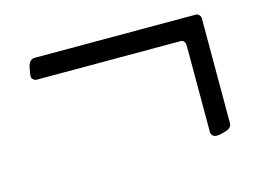

<svg xmlns="http://www.w3.org/2000/svg" viewBox="-58 -478 716 532"><g transform="rotate(-15 300.0 -212.5)"><path d="M476 -322H64Q59 -322 54.5 -326Q50 -330 50 -334.5Q50 -339 51 -345.5Q52 -352 54 -361Q59 -382 74 -382H537Q542 -382 546 -377.5Q550 -373 550 -368V-67Q550 -54 533 -48.5Q516 -43 507 -43Q498 -43 494 -47.5Q490 -52 490 -57V-304Q490 -322 476 -322Z"/></g></svg>

Font: EB Garamond
Style: Regular
Weight: 400
Version: Version 0.012